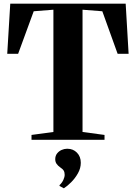

<svg xmlns="http://www.w3.org/2000/svg" viewBox="-20 -763 742 1048"><path d="M271.5 -42.5V-710L164 -701.5L79 -469.5H19.5L36 -743H666L682 -469.5H622L538.5 -701.5L430.5 -710V-42.5L550.5 -26.5V0H152V-26.5ZM421 125.5Q421 155.5 405.2 183.2Q389.5 211 368 232.2Q346.5 253.5 329 264.5H328L305 252V247.5Q318.5 235 325.8 219Q333 203 333 191.5Q333 177.5 327.8 168.5Q322.5 159.5 308 150Q296.5 142 289 131.5Q281.5 121 281.5 106Q281.5 87.5 291.5 74.8Q301.5 62 316.2 55.5Q331 49 345 49H348.5Q379 49 400 70.2Q421 91.5 421 125.5Z"/></svg>

Font: Merriweather 120pt
Style: Bold
Weight: 700
Designer: Eben Sorkin
Foundry: Eben Sorkin
Version: Version 2.100